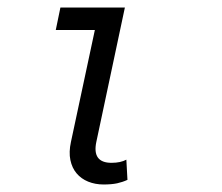

<svg xmlns="http://www.w3.org/2000/svg" viewBox="-20 -475 586 506"><path d="M315.9 -1Q303.2 4.9 288.6 8.1Q273.9 11.2 252.9 11.2Q231 11.2 212.4 3.7Q193.8 -3.9 181.9 -18.1Q169.9 -32.2 165.5 -53.2Q161.1 -74.2 167 -101.1L230 -396H127L139.2 -455.1H309.1L233.9 -101.1Q222.2 -45.9 273.9 -45.9Q297.9 -45.9 313 -54.2Z"/></svg>

Font: Anonymous Pro
Style: Italic
Weight: 400
Italic angle: -12°
Monospace: yes
Designer: Mark Simonson
Version: Version 1.003